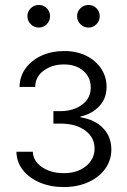

<svg xmlns="http://www.w3.org/2000/svg" viewBox="-20 -756 519 783"><path d="M239.7 6.8Q186 6.8 142.6 -11.5Q99.1 -29.8 73.5 -62.3Q47.9 -94.7 46.9 -137.2H113.8Q115.2 -99.1 151.4 -74.5Q187.5 -49.8 239.7 -49.8Q295.9 -49.8 330.8 -78.6Q365.7 -107.4 365.7 -149.9Q365.7 -195.8 327.4 -223.9Q289.1 -252 225.6 -252H197.8V-302.7H225.6Q279.3 -302.7 314.7 -329.1Q350.1 -355.5 350.1 -398.9Q350.1 -440.4 320.1 -466.8Q290 -493.2 240.7 -493.2Q192.4 -493.2 158.2 -468Q124 -442.9 123.5 -401.4H59.6Q60.5 -444.8 84.7 -477.8Q108.9 -510.7 149.9 -529.3Q190.9 -547.9 241.2 -547.9Q293.5 -547.9 332.3 -528.3Q371.1 -508.8 392.8 -475.8Q414.6 -442.9 414.6 -401.9Q414.6 -354.5 384.8 -322.8Q355 -291 308.1 -280.8V-277.8Q368.7 -267.6 401.4 -232.4Q434.1 -197.3 434.1 -146.5Q434.1 -102.5 409.2 -67.9Q384.3 -33.2 340.3 -13.2Q296.4 6.8 239.7 6.8ZM340.8 -643.6Q321.8 -643.6 308.1 -657.2Q294.4 -670.9 294.4 -689.9Q294.4 -709 308.1 -722.4Q321.8 -735.8 340.8 -735.8Q359.9 -735.8 373.3 -722.4Q386.7 -709 386.7 -689.9Q386.7 -670.9 373.3 -657.2Q359.9 -643.6 340.8 -643.6ZM138.2 -643.6Q119.1 -643.6 105.5 -657.2Q91.8 -670.9 91.8 -689.9Q91.8 -709 105.5 -722.4Q119.1 -735.8 138.2 -735.8Q157.2 -735.8 170.7 -722.4Q184.1 -709 184.1 -689.9Q184.1 -670.9 170.7 -657.2Q157.2 -643.6 138.2 -643.6Z"/></svg>

Font: Inter 17pt Light
Style: Regular
Weight: 300
Version: Version 4.001;git-66647c0bb